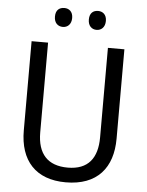

<svg xmlns="http://www.w3.org/2000/svg" viewBox="-60 -951 774 1010"><g transform="rotate(5 327.0 -446.5)"><path d="M193 -854C193 -820 213 -803 239 -803C263 -803 284 -820 284 -854C284 -888 263 -903 239 -903C213 -903 193 -889 193 -854ZM372 -854C372 -820 392 -803 417 -803C441 -803 462 -820 462 -854C462 -888 441 -903 417 -903C392 -903 372 -889 372 -854ZM572 -242V-714H485V-241C485 -132 437 -68 329 -68C223 -68 169 -127 169 -240V-714H82V-243C82 -84 166 10 325 10C492 10 572 -89 572 -242Z"/></g></svg>

Font: Noto Sans Arabic SemCond
Style: Regular
Weight: 400
Width: 4
Designer: Monotype Design Team, Nadine Chahine, Nizar Qandah and Khaled Hosny
Foundry: Monotype Imaging Inc.
Version: Version 2.012